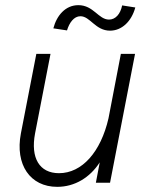

<svg xmlns="http://www.w3.org/2000/svg" viewBox="-20 -709 579 745"><path d="M202 16C270 16 329 -20 367 -79L352 0H407L504 -500H449L401 -250C371 -119 298 -37 209 -37C133 -37 98 -96 116 -191L176 -500H121L61 -191C38 -70 97 16 202 16ZM407 -590C452 -590 490 -625 505 -680L454 -688C447 -654 428 -633 403 -633C362 -633 343 -689 284 -689C234 -689 200 -649 187 -599L240 -591C249 -621 267 -646 292 -646C330 -646 350 -590 407 -590Z"/></svg>

Font: Uncut Sans Light Italic
Style: Regular
Weight: 300
Italic angle: -11°
Designer: Kasper Nordkvist
Foundry: UNCUT.wtf
Version: Version 1.304;Glyphs 3.2 (3246)